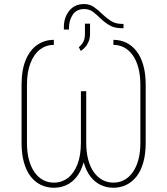

<svg xmlns="http://www.w3.org/2000/svg" viewBox="-20 -904 813 935"><path d="M574.7 -787.6H581.5V-766.6H573.7Q537.6 -766.6 513.4 -780.8Q489.3 -794.9 470.7 -813.2Q452.1 -831.5 433.8 -845.7Q415.5 -859.9 390.6 -859.9Q352.1 -859.9 334 -832Q315.9 -804.2 315.9 -769V-760.3H291V-772.5Q291 -818.4 317.1 -851.3Q343.3 -884.3 389.2 -884.3Q417 -884.3 437.7 -869.6Q458.5 -855 477.8 -835.9Q497.1 -816.9 519.8 -802.2Q542.5 -787.6 574.7 -787.6ZM373.5 -655.8 363.8 -674.3Q377.9 -685.5 385.7 -700.2Q393.6 -714.8 393.6 -740.7V-788.6H418.5V-738.8Q418.5 -717.8 411.4 -701.2Q404.3 -684.6 393.8 -673.3Q383.3 -662.1 373.5 -655.8ZM242.2 -710V-685.5Q204.6 -685.5 175 -663.1Q145.5 -640.6 128.4 -596.9Q111.3 -553.2 111.3 -490.2V-208.5Q111.3 -161.6 121.1 -125.7Q130.9 -89.8 148.4 -64.9Q166 -40 189.9 -27.3Q213.9 -14.6 242.2 -14.6Q280.3 -14.6 310.1 -37.1Q339.8 -59.6 356.9 -103Q374 -146.5 374 -209.5V-460H398.9V-209.5Q398.9 -154.3 387.2 -113Q375.5 -71.8 354.5 -44.4Q333.5 -17.1 304.7 -3.4Q275.9 10.3 242.2 10.3Q208.5 10.3 179.7 -3.4Q150.9 -17.1 129.6 -44.2Q108.4 -71.3 96.7 -112.5Q85 -153.8 85 -208.5V-490.2Q85 -564 105.5 -612.5Q126 -661.1 161.6 -685.5Q197.3 -710 242.2 -710ZM532.2 -685.5V-710Q565.9 -710 594.5 -696.3Q623 -682.6 644.5 -655.3Q666 -627.9 677.7 -586.7Q689.5 -545.4 689.5 -490.2V-208.5Q689.5 -153.8 677.7 -112.5Q666 -71.3 644.5 -44.2Q623 -17.1 594.5 -3.4Q565.9 10.3 532.2 10.3Q498.5 10.3 470 -3.4Q441.4 -17.1 420.4 -44.4Q399.4 -71.8 387.7 -113Q376 -154.3 376 -209.5V-460H399.9V-209.5Q399.9 -162.1 409.7 -126Q419.4 -89.8 437.5 -64.9Q455.6 -40 479.7 -27.3Q503.9 -14.6 532.2 -14.6Q560.5 -14.6 584.5 -27.3Q608.4 -40 626.2 -64.9Q644 -89.8 653.8 -125.7Q663.6 -161.6 663.6 -208.5V-490.2Q663.6 -537.6 653.8 -574Q644 -610.4 626.2 -635.3Q608.4 -660.2 584.5 -672.9Q560.5 -685.5 532.2 -685.5Z"/></svg>

Font: Roboto Condensed Thin
Style: Regular
Weight: 250
Width: 3
Designer: Christian Robertson
Foundry: Google
Version: Version 3.009; 2024